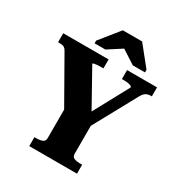

<svg xmlns="http://www.w3.org/2000/svg" viewBox="-209 -1049 1107 1188"><g transform="rotate(30 345.0 -455.0)"><path d="M251 -326 265 -279 71 -620Q64 -633 55.5 -638.5Q47 -644 37.5 -645Q28 -646 15 -646H10V-710H334V-646H318Q304 -646 290.5 -645Q277 -644 268.5 -642Q260 -640 260 -636L423 -344L380 -334L539 -628Q539 -634 530.5 -638Q522 -642 508.5 -644Q495 -646 479 -646H466V-710H680V-646H676Q663 -646 651.5 -643Q640 -640 630 -631Q620 -622 611 -605L432 -277L444 -326V-100Q444 -78 460.5 -71Q477 -64 503 -64H518V0H177V-64H192Q217 -64 234 -71Q251 -78 251 -100ZM458 -910H320L209 -772V-753H286L429 -845H340L482 -753H569V-772Z"/></g></svg>

Font: Roboto Serif 36pt
Style: Bold
Weight: 700
Version: Version 1.008